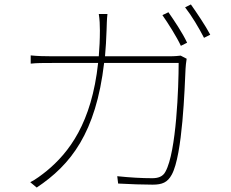

<svg xmlns="http://www.w3.org/2000/svg" viewBox="-20 -822 1040 863"><path d="M812 -789C841 -752 874 -697 897 -652L925 -666C904 -706 864 -765 838 -802ZM710 -754C736 -717 775 -655 793 -616L821 -630C800 -675 762 -731 737 -767ZM452 -569C455 -606 458 -645 459 -686C460 -710 460 -736 463 -759H424C428 -736 429 -708 429 -685C429 -644 427 -605 424 -569H216C177 -569 146 -570 118 -573V-536C147 -539 172 -539 217 -539H421C392 -269 290 -136 189 -53C169 -37 139 -14 116 -3L145 21C298 -81 411 -224 448 -539H783C783 -433 773 -140 724 -51C712 -27 689 -21 664 -21C617 -21 565 -24 507 -30L511 3C567 6 623 8 666 8C709 8 733 -2 752 -37C801 -126 810 -430 814 -513C815 -528 816 -539 819 -558L792 -572C781 -571 769 -569 741 -569Z"/></svg>

Font: SSpoqa Han Sans Neo Thin
Style: Regular
Weight: 100
Designer: [Spoqa Han Sans Neo] Dong-huui Kim  Younghwa Kang  Yujin Lee  [Noto Sans] Ryoko NISHIZUKA  (kana & ideographs); Paul D. 
Foundry: Spoqa (http://www.spoqa-han-sans.com)
Version: Version 1.000